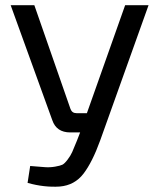

<svg xmlns="http://www.w3.org/2000/svg" viewBox="-20 -710 603 738"><path d="M551 -690 365 -170Q335 -87 301 -42.5Q267 2 210 7Q150 11 86 -7L96 -72Q133 -69 152.5 -67.5Q172 -66 192 -69.5Q212 -73 220 -77Q228 -81 239.5 -96Q251 -111 257.5 -125.5Q264 -140 276 -170L288 -201H250Q197 -201 181 -248L21 -690H112L251 -291Q257 -275 274 -275H314L461 -690Z"/></svg>

Font: Exo 2
Style: Regular
Weight: 400
Designer: Natanael Gama
Version: Version 1.001;PS 001.001;hotconv 1.0.70;makeotf.lib2.5.58329